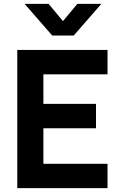

<svg xmlns="http://www.w3.org/2000/svg" viewBox="-20 -980 630 1000"><path d="M108 -960H233L308 -870L383 -960H508L364 -795H252ZM70 0V-720H540V-593H206V-439H480V-312H206V-127H540V0Z"/></svg>

Font: Manrope ExtraLight ExtraBold
Style: Regular
Weight: 800
Version: Version 4.504